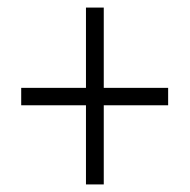

<svg xmlns="http://www.w3.org/2000/svg" viewBox="-20 -607 501 507"><path d="M254 -375H424V-329H254V-120H207V-329H36V-375H207V-587H254Z"/></svg>

Font: Noto Sans Ethiopic Condensed Light
Style: Regular
Weight: 300
Width: 3
Designer: Monotype Design Team
Foundry: Monotype Imaging Inc.
Version: Version 2.102; ttfautohint (v1.8.4.7-5d5b)